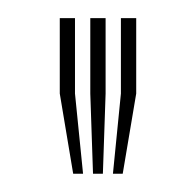

<svg xmlns="http://www.w3.org/2000/svg" viewBox="-20 -820 216 212"><path d="M104.7 -628.2 113.5 -716.7V-800H130.4V-716.7L115.5 -628.2ZM60.8 -628.2 46 -716.7V-800H62.8V-716.7L71.7 -628.2ZM82.7 -628.2 79.7 -716.7V-800H96.6V-716.7L93.6 -628.2Z"/></svg>

Font: Big Shoulders Inline Text SC Thin
Style: Regular
Weight: 100
Designer: Patric King
Foundry: XO Type Co
Version: Version 2.002